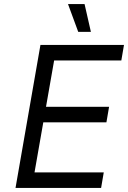

<svg xmlns="http://www.w3.org/2000/svg" viewBox="-20 -920 627 940"><path d="M178 -700H587L574 -624H245L149 -76H488L475 0H56ZM169 -397H514L501 -321H156ZM313 -900H394L425 -764H363Z"/></svg>

Font: Fixel Italic Variable 20240409 Display Thin
Style: Italic
Weight: 100
Italic angle: -10°
Designer: AlfaBravo + MacPaw
Foundry: Kyrylo Tkachov, Marchela Mozhyna, Serhii Makarenko, Maria Weinstein, Zakhar Kryvoshyya
Version: Version 1.211;Glyphs 3.2 (3225)